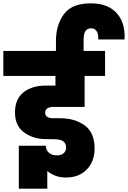

<svg xmlns="http://www.w3.org/2000/svg" viewBox="-37 -1046 768 1153"><path d="M553 -809Q555 -841 543.5 -858.5Q532 -876 511 -876Q486 -876 475.5 -858.5Q465 -841 465 -804V-740H594V-590H471V-404H282Q261 -404 247.5 -395.5Q234 -387 234 -369Q234 -353 246.5 -344.5Q259 -336 281 -336H324Q412 -336 471.5 -293Q531 -250 531 -154Q531 -77 484.5 -28.5Q438 20 359 20Q322 20 294 8.5Q266 -3 247 -19V87H76V-171H238Q240 -143 257.5 -128Q275 -113 304 -113Q331 -113 345.5 -126Q360 -139 360 -160Q360 -210 289 -210Q249 -210 223 -211Q154 -215 103.5 -254Q53 -293 53 -371Q53 -451 104 -491.5Q155 -532 237 -532H296V-590H-17V-740H299V-801Q299 -895 346.5 -960.5Q394 -1026 508 -1026Q610 -1026 663 -968Q716 -910 711 -809Z"/></svg>

Font: DVN-Poppins ExtBd
Style: Regular
Weight: 800
Designer: Ninad Kale (Devanagari), Jonny Pinhorn (Latin)
Foundry: Indian Type Foundry
Version: 4.004